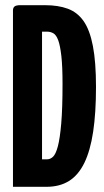

<svg xmlns="http://www.w3.org/2000/svg" viewBox="-20 -720 400 740"><path d="M30 0V-680Q30 -690 36 -695Q42 -700 58 -700H154Q204 -700 241 -686.5Q278 -673 302 -639Q326 -605 338 -543Q350 -481 350 -385Q350 -285 339 -212Q328 -139 305 -92Q282 -45 246 -22.5Q210 0 159 0ZM142 -106H162Q174 -106 184.5 -116Q195 -126 203 -156Q211 -186 216 -244Q221 -302 221 -397Q221 -464 216.5 -504Q212 -544 204.5 -564.5Q197 -585 186 -591.5Q175 -598 161 -598H142Z"/></svg>

Font: Yanone Kaffeesatz
Style: Bold
Weight: 700
Designer: Yanone (Cyrillic: Daniel Pouzeot, Huerta Tipografica, and Cyreal)
Foundry: Yanone
Version: Version 2.003